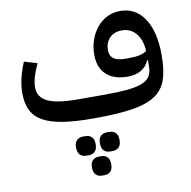

<svg xmlns="http://www.w3.org/2000/svg" viewBox="-97 -673 1112 1117"><g transform="rotate(-10 459.5 -114.5)"><path d="M425 12Q318 12 245 0.5Q172 -11 127 -36.5Q82 -62 62 -103.5Q42 -145 42 -205Q42 -285 83 -384L160 -361Q141 -321 131 -287.5Q121 -254 121 -225Q121 -166 176.5 -139.5Q232 -113 358 -113H511Q590 -113 644.5 -118Q699 -123 732.5 -136Q766 -149 780.5 -171.5Q795 -194 795 -229V-267H790Q776 -231 743 -212Q710 -193 663 -193Q582 -193 537.5 -234.5Q493 -276 493 -351Q493 -398 507.5 -439.5Q522 -481 547.5 -511.5Q573 -542 608 -559.5Q643 -577 685 -577Q776 -577 827.5 -499Q879 -421 879 -283Q879 -194 859.5 -137Q840 -80 789 -47Q738 -14 650 -1Q562 12 425 12ZM687 -298Q729 -298 754 -304Q779 -310 794 -322Q791 -387 759 -425.5Q727 -464 676 -464Q630 -464 603 -436.5Q576 -409 576 -365Q576 -330 599 -314Q622 -298 667 -298ZM487 218Q464 218 450 204.5Q436 191 436 161Q436 132 450 118.5Q464 105 487 105H501Q524 105 538 118.5Q552 132 552 161Q552 191 538 204.5Q524 218 501 218ZM416 348Q394 348 380 334.5Q366 321 366 292Q366 263 380 249.5Q394 236 416 236H431Q453 236 466.5 249.5Q480 263 480 292Q480 321 466.5 334.5Q453 348 431 348ZM345 218Q323 218 309 204.5Q295 191 295 161Q295 132 309 118.5Q323 105 345 105H360Q383 105 397 118.5Q411 132 411 161Q411 191 397 204.5Q383 218 360 218Z"/></g></svg>

Font: IBM Plex Sans Arabic Medm
Style: Regular
Weight: 500
Designer: Mike Abbink, Paul van der Laan, Pieter van Rosmalen, Wael Morcos, Khajak Apelian
Foundry: Bold Monday
Version: Version 1.005